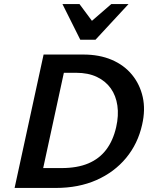

<svg xmlns="http://www.w3.org/2000/svg" viewBox="-20 -927 753 947"><path d="M52 0 195 -658H391Q470 -658 531 -632Q592 -606 631 -558.5Q670 -511 684 -448.5Q698 -386 681 -312Q660 -218 602 -148Q544 -78 456 -39Q368 0 255 0ZM193 -98H283Q361 -98 415.5 -121Q470 -144 504 -189Q538 -234 553 -300Q566 -357 559 -406Q552 -455 526.5 -491Q501 -527 458 -547.5Q415 -568 355 -568H295ZM376 -731 410 -804 529 -907H614L451 -731ZM376 -731 288 -907H372L447 -806L451 -731Z"/></svg>

Font: Ysabeau Office
Style: Bold Italic
Weight: 700
Italic angle: -12°
Designer: Christian Thalmann (Catharsis Fonts)
Version: Version 2.001;gftools[0.9.30]; featfreeze: tnum,lnum,ss02